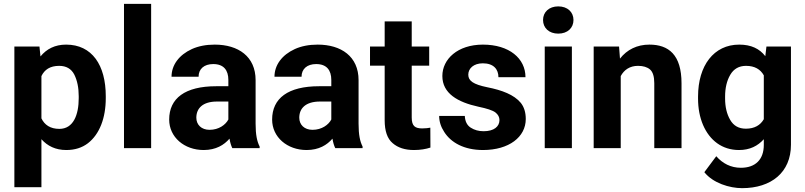

<svg xmlns="http://www.w3.org/2000/svg" viewBox="-20 -770 4186 998"><path d="M529.8 -270C529.8 -431.2 458.5 -538.1 323.7 -538.1C265.6 -538.1 222.2 -515.6 190.4 -476.6L185.1 -528.3H54.7V203.1H195.3V-46.4C226.6 -11.2 268.6 9.8 324.7 9.8C369.1 9.8 406.2 -2 437 -25.4C497.6 -72.3 529.8 -156.7 529.8 -259.8ZM389.2 -259.8C389.2 -172.9 361.3 -100.1 288.6 -100.1C241.2 -100.1 211.4 -121.1 195.3 -154.8V-374.5C211.4 -408.2 240.7 -427.7 287.6 -427.7C324.2 -427.7 350.6 -412.6 366.2 -382.3C381.3 -352.1 389.2 -314.5 389.2 -270Z M624.5 -750V0H765.6V-750Z M1329.6 0V-8.3C1315.9 -35.2 1308.6 -69.3 1308.6 -127.4V-353.5C1308.6 -476.6 1218.3 -538.1 1096.2 -538.1C1050.8 -538.1 1011.2 -530.3 977.5 -515.1C910.2 -484.4 871.6 -431.6 871.6 -371.1H1012.2C1012.2 -411.6 1041 -437 1088.4 -437C1143.1 -437 1167 -404.8 1167 -354.5V-321.8H1104C941.9 -321.8 859.4 -259.3 859.4 -148.4C859.4 -57.1 938 9.8 1038.6 9.8C1102.5 9.8 1145 -16.6 1172.9 -49.3C1176.3 -29.3 1181.2 -12.7 1187.5 0ZM1069.3 -95.2C1026.9 -95.2 1000.5 -121.6 1000.5 -158.2C1000.5 -206.5 1033.2 -242.2 1107.9 -242.2H1167V-148.9C1152.8 -121.6 1117.7 -95.2 1069.3 -95.2Z M1864.7 0V-8.3C1851.1 -35.2 1843.8 -69.3 1843.8 -127.4V-353.5C1843.8 -476.6 1753.4 -538.1 1631.3 -538.1C1585.9 -538.1 1546.4 -530.3 1512.7 -515.1C1445.3 -484.4 1406.7 -431.6 1406.7 -371.1H1547.4C1547.4 -411.6 1576.2 -437 1623.5 -437C1678.2 -437 1702.1 -404.8 1702.1 -354.5V-321.8H1639.2C1477.1 -321.8 1394.5 -259.3 1394.5 -148.4C1394.5 -57.1 1473.1 9.8 1573.7 9.8C1637.7 9.8 1680.2 -16.6 1708 -49.3C1711.4 -29.3 1716.3 -12.7 1722.7 0ZM1604.5 -95.2C1562 -95.2 1535.6 -121.6 1535.6 -158.2C1535.6 -206.5 1568.4 -242.2 1643.1 -242.2H1702.1V-148.9C1688 -121.6 1652.8 -95.2 1604.5 -95.2Z M2120.1 -528.3V-658.7H1979.5V-528.3H1903.3V-428.7H1979.5V-145C1979.5 -88.9 1993.2 -49.3 2021 -25.9C2048.3 -2 2085.4 9.8 2131.8 9.8C2165.5 9.8 2193.4 4.9 2217.3 -2.9L2216.8 -106.4C2206.5 -104.5 2192.9 -102.5 2175.3 -102.5C2138.2 -102.5 2120.1 -113.8 2120.1 -159.2V-428.7H2210.9V-528.3Z M2576.2 -146C2576.2 -112.3 2547.9 -87.9 2493.7 -87.9C2467.8 -87.9 2445.8 -94.2 2426.8 -106.4C2407.7 -118.7 2397.5 -138.7 2396 -167.5H2262.7C2262.7 -138.7 2271.5 -110.8 2289.1 -84C2323.7 -29.3 2391.6 9.8 2490.7 9.8C2626 9.8 2712.9 -58.1 2712.9 -151.4C2712.9 -186 2704.1 -213.9 2687 -235.4C2651.9 -277.8 2589.4 -301.3 2513.2 -316.4C2439.5 -331.5 2414.1 -350.1 2414.1 -381.8C2414.1 -414.6 2442.4 -440.9 2489.7 -440.9C2545.9 -440.9 2570.8 -409.7 2570.8 -368.7H2711.4C2711.4 -466.3 2627 -538.1 2490.2 -538.1C2358.4 -538.1 2279.3 -462.4 2279.3 -375C2279.3 -284.2 2359.4 -238.8 2466.8 -215.3C2511.2 -206.1 2541 -196.3 2555.2 -185.5C2569.3 -174.3 2576.2 -161.1 2576.2 -146Z M2802.7 -666C2802.7 -625 2833.5 -595.2 2881.8 -595.2C2930.2 -595.2 2960.9 -625 2960.9 -666C2960.9 -707 2930.2 -736.8 2881.8 -736.8C2833.5 -736.8 2802.7 -707 2802.7 -666ZM2811.5 -528.3V0H2952.6V-528.3Z M3296.4 -427.7C3323.2 -427.7 3344.2 -421.4 3358.9 -408.7C3373.5 -396 3380.9 -372.1 3380.9 -337.4V0H3522.5V-336.9C3522.5 -485.8 3455.1 -538.1 3355.5 -538.1C3291.5 -538.1 3239.3 -512.2 3202.6 -465.3L3197.8 -528.3H3065.9V0H3206.5V-374.5C3224.1 -407.2 3253.9 -427.7 3296.4 -427.7Z M3608.4 -257.8C3608.4 -206.5 3617.2 -161.1 3634.3 -120.6C3668.9 -40 3733.9 9.8 3821.3 9.8C3877.4 9.8 3918.9 -11.2 3950.2 -46.4V-16.6C3950.2 59.1 3906.7 102.1 3831.1 102.1C3778.8 102.1 3735.8 79.6 3703.1 42L3641.1 125C3686 181.6 3772 208 3837.4 208C3988.3 208 4091.3 126.5 4091.3 -17.6V-528.3H3963.9L3958 -478C3928.2 -516.6 3884.8 -538.1 3822.3 -538.1C3690.4 -538.1 3608.4 -429.2 3608.4 -268.1ZM3749 -268.1C3749 -312.5 3757.8 -350.6 3775.9 -381.3C3793.9 -412.1 3821.3 -427.7 3857.9 -427.7C3902.8 -427.7 3932.6 -409.7 3950.2 -378.4V-150.4C3932.6 -119.6 3902.3 -101.1 3856.9 -101.1C3820.3 -101.1 3793 -116.2 3775.4 -147C3757.8 -177.2 3749 -214.4 3749 -257.8Z"/></svg>

Font: Vazirmatn
Style: Bold
Weight: 700
Designer: Saber Rastikerdar
Foundry: Saber Rastikerdar
Version: Version 33.003